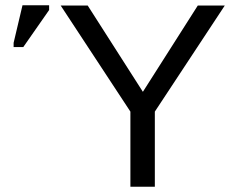

<svg xmlns="http://www.w3.org/2000/svg" viewBox="-20 -709 895 729"><path d="M567.9 -285.2 833.5 -688H731L522.5 -360.4L313 -688H210.4L475.1 -285.2V0H567.9ZM31.7 -530.3H68.4L166.5 -670.9V-689H65.4L31.7 -546.4Z"/></svg>

Font: Arimo
Style: Regular
Weight: 400
Designer: Steve Matteson
Foundry: Monotype Imaging Inc.
Version: Version 1.32